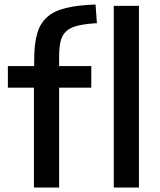

<svg xmlns="http://www.w3.org/2000/svg" viewBox="-20 -834 712 854"><path d="M486 -808H598V0H486ZM131 -444H15V-540H132V-566Q132 -637 145 -683.5Q158 -730 189.5 -758Q221 -786 273.5 -798.5Q326 -811 405 -814L411 -731Q361 -728 328.5 -720.5Q296 -713 277 -697Q258 -681 250.5 -654Q243 -627 243 -584V-540H386V-444H243V0H131Z"/></svg>

Font: EncodeSans
Style: Medium
Weight: 500
Designer: Pablo Impallari, Andres Torresi
Foundry: Pablo Impallari, Andres Torresi
Version: Version 1.000; ttfautohint (v1.4.1)